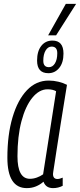

<svg xmlns="http://www.w3.org/2000/svg" viewBox="-20 -959 412 989"><path d="M253 10Q216 10 204 -23Q187 -8 165.5 1Q144 10 118 10Q18 10 18 -147Q18 -265 44.5 -354.5Q71 -444 118.5 -494Q166 -544 231 -544Q256 -544 281 -538Q306 -532 325 -522Q305 -399 292 -317.5Q279 -236 271.5 -186.5Q264 -137 260 -111Q256 -85 254.5 -75.5Q253 -66 253 -63Q253 -37 276 -37Q287 -37 303 -44V-2Q280 10 253 10ZM202 -61 269 -489Q252 -499 225 -499Q182 -499 146.5 -455.5Q111 -412 90.5 -334.5Q70 -257 70 -154Q70 -38 134 -38Q152 -38 170 -44.5Q188 -51 202 -61ZM229 -582Q171 -582 171 -647Q171 -695 192.5 -722.5Q214 -750 250 -750Q307 -750 307 -683Q307 -636 285 -609Q263 -582 229 -582ZM232 -613Q251 -613 263 -632.5Q275 -652 275 -685Q275 -719 246 -719Q227 -719 215 -699Q203 -679 203 -646Q203 -613 232 -613ZM228 -777 319 -939H372L269 -777Z"/></svg>

Font: Georama Condensed Light
Style: Italic
Weight: 300
Width: 3
Italic angle: -9°
Designer: Jean-Baptiste Levee
Foundry: Production Type
Version: Version 1.000